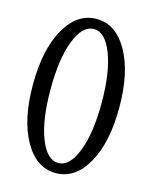

<svg xmlns="http://www.w3.org/2000/svg" viewBox="-107 -761 668 842"><g transform="rotate(15 226.5 -340.0)"><path d="M368.9 -85.4Q314.9 9.8 227.1 9.8Q139.2 9.8 85 -85.4Q30.8 -180.7 30.8 -339.8Q30.8 -499 85 -594.5Q139.2 -689.9 227.1 -689.9Q314.9 -689.9 368.9 -594.5Q422.9 -499 422.9 -339.8Q422.9 -180.7 368.9 -85.4ZM227.1 -36.1Q278.3 -36.1 310.5 -118.9Q342.8 -201.7 342.8 -339.8Q342.8 -478 310.5 -561Q278.3 -644 227.1 -644Q174.8 -644 142.8 -561.3Q110.8 -478.5 110.8 -339.8Q110.8 -201.2 142.8 -118.7Q174.8 -36.1 227.1 -36.1Z"/></g></svg>

Font: Margherita
Style: Regular
Weight: 400
Designer: James Puckett
Foundry: Dunwich Type Founders
Version: Version 1.008;hotconv 1.0.109;makeotfexe 2.5.65596